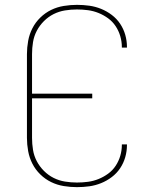

<svg xmlns="http://www.w3.org/2000/svg" viewBox="-20 -763 640 791"><path d="M297 8Q270 8 242.5 3.5Q215 -1 190.5 -13Q166 -25 146 -44.5Q126 -64 113.5 -88.5Q101 -113 96 -140.5Q91 -168 91 -195V-540Q91 -567 96 -594.5Q101 -622 113.5 -646.5Q126 -671 146 -690.5Q166 -710 190.5 -722Q215 -734 242.5 -738.5Q270 -743 297 -743Q323 -743 348 -739.5Q373 -736 396.5 -726.5Q420 -717 440.5 -701.5Q461 -686 475 -665Q489 -644 496 -619.5Q503 -595 503 -570Q503 -569 503 -568.5Q503 -568 503 -567H482Q482 -568 482 -568.5Q482 -569 482 -569Q482 -592 475.5 -614Q469 -636 456.5 -655Q444 -674 425.5 -687.5Q407 -701 386 -709.5Q365 -718 342.5 -721Q320 -724 297 -724Q272 -724 247.5 -720Q223 -716 201 -705Q179 -694 161 -676Q143 -658 131.5 -636Q120 -614 116 -589.5Q112 -565 112 -540V-377H360V-358H112V-195Q112 -170 116 -145.5Q120 -121 131.5 -99Q143 -77 161 -59Q179 -41 201 -30Q223 -19 247.5 -15Q272 -11 297 -11Q320 -11 342.5 -14Q365 -17 386 -25.5Q407 -34 425.5 -47.5Q444 -61 456.5 -80Q469 -99 475.5 -121Q482 -143 482 -166Q482 -166 482 -166.5Q482 -167 482 -168H503Q503 -167 503 -166.5Q503 -166 503 -165Q503 -140 496 -115.5Q489 -91 475 -70Q461 -49 440.5 -33.5Q420 -18 396.5 -8.5Q373 1 348 4.5Q323 8 297 8Z"/></svg>

Font: Iosevka Curly Thin Extended
Style: Regular
Weight: 100
Width: 7
Monospace: yes
Designer: Belleve Invis
Foundry: Belleve Invis
Version: Version 11.1.0; ttfautohint (v1.8.3)